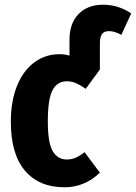

<svg xmlns="http://www.w3.org/2000/svg" viewBox="-20 -778 577 815"><path d="M537 -721 495 -630Q466 -646 443 -646Q423 -646 413.5 -634Q404 -622 404 -594V-483L344 -401Q321 -417 302.5 -425Q284 -433 264 -433Q223 -433 203 -395.5Q183 -358 183 -262Q183 -171 204 -136Q225 -101 263 -101Q283 -101 300 -108Q317 -115 339 -132L404 -45Q339 17 254 17Q146 17 86 -53.5Q26 -124 26 -261Q26 -349 52.5 -414Q79 -479 126 -513.5Q173 -548 233 -548Q253 -548 275 -542V-609Q275 -679 313.5 -718.5Q352 -758 418 -758Q482 -758 537 -721Z"/></svg>

Font: Fira Sans Extra Condensed
Style: Bold
Weight: 700
Width: 1
Designer: Carrois Corporate & Edenspiekermann AG
Foundry: Carrois Corporate GbR & Edenspiekermann AG
Version: Version 4.203